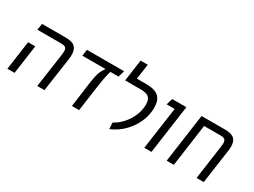

<svg xmlns="http://www.w3.org/2000/svg" viewBox="-52 -1324 2542 1925"><g transform="rotate(30 1219.0 -362.0)"><path d="M448 -392Q452 -426 452 -435Q452 -465 437.5 -477Q423 -489 385 -489H111L122 -563H397Q472 -563 503.5 -533.5Q535 -504 535 -443Q535 -414 531 -387L475 0H392ZM93 -334H176L129 0H46Z M1051 -489H956Q936 -430 917 -292L876 0H793L834 -303Q844 -374 859 -414.5Q874 -455 900 -489H632L642 -563H1072Z M1229 -60Q1288 -91 1333.5 -143.5Q1379 -196 1404 -258.5Q1429 -321 1429 -382Q1429 -441 1401 -465Q1373 -489 1307 -489H1127L1162 -738H1245L1220 -563H1329Q1429 -563 1473 -522.5Q1517 -482 1517 -395Q1517 -312 1482 -232Q1447 -152 1383 -87Q1319 -22 1233 14Z M1700 -489H1607L1629 -563H1793L1714 0H1631Z M2379 -444Q2379 -417 2375 -393L2319 0H2236L2292 -398Q2295 -419 2295 -435Q2295 -463 2281.5 -476Q2268 -489 2234 -489H2041L1973 0H1890L1969 -563H2243Q2317 -563 2348 -533.5Q2379 -504 2379 -444Z"/></g></svg>

Font: FiraGO Book
Style: Italic
Weight: 350
Italic angle: -8°
Designer: bBox Type GmbH
Foundry: bBox Type GmbH
Version: Version 1.001